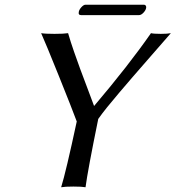

<svg xmlns="http://www.w3.org/2000/svg" viewBox="-20 -788 742 811"><path d="M566.9 -724.1H322.8Q309.6 -724.1 313 -738.8Q314.9 -748 324.2 -758.1Q333.5 -768.1 341.3 -768.1H586.4Q593.3 -768.1 595.9 -763.7Q598.6 -759.3 597.2 -753.9Q595.2 -744.1 585.7 -734.1Q576.2 -724.1 566.9 -724.1ZM395 -285.6Q350.1 -65.4 341.3 2.9Q325.7 0 290 0Q254.9 0 238.3 2.9Q258.3 -61 304.2 -274.9Q284.7 -327.6 228.8 -466.6Q172.9 -605.5 153.8 -647.9Q170.4 -645 210.2 -645Q250 -645 267.6 -647.9Q278.3 -610.8 293 -568.8Q307.6 -526.9 318.6 -497.1Q329.6 -467.3 348.6 -417.2Q367.7 -367.2 377.4 -340.3Q523.4 -512.2 617.7 -647.9Q628.9 -645 659.2 -645Q688 -645 701.7 -647.9Q666.5 -607.4 615.5 -549.1Q564.5 -490.7 539.6 -461.9Q514.6 -433.1 483.6 -396.5Q452.6 -359.9 432.1 -334.5Q411.6 -309.1 395 -285.6Z"/></svg>

Font: Linux Biolinum O
Style: Italic
Weight: 400
Italic angle: -12°
Designer: Philipp H. Poll
Foundry: Philipp H. Poll
Version: Version 1.1.3